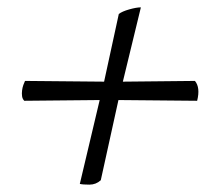

<svg xmlns="http://www.w3.org/2000/svg" viewBox="-20 -495 608 522"><path d="M197 5 251 -223 46 -221Q41 -226 40 -233.5Q39 -241 40 -249Q41 -257 43.5 -264Q46 -271 48 -275L263 -273L303 -457Q312 -464 331.5 -469.5Q351 -475 363 -475L314 -273L510 -275Q525 -257 516 -221L302 -223L254 -5Q241 7 223 7Q205 7 197 5Z"/></svg>

Font: Lusitana
Style: Italic
Weight: 400
Italic angle: -12°
Designer: Ana Paula Megda
Foundry: Ana Paula Megda
Version: Version 1.000; ttfautohint (v1.1) -l 8 -r 50 -G 200 -x 14 -D